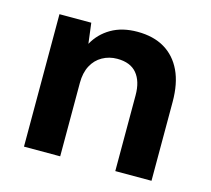

<svg xmlns="http://www.w3.org/2000/svg" viewBox="-82 -620 788 717"><g transform="rotate(15 312.5 -262.0)"><path d="M67 0V-512H190L200 -433Q223 -475 265 -499.5Q307 -524 366 -524Q428 -524 471 -498.5Q514 -473 537 -424.5Q560 -376 560 -305V0H420V-293Q420 -347 395 -377Q370 -407 319 -407Q288 -407 262 -392.5Q236 -378 221.5 -350.5Q207 -323 207 -284V0Z"/></g></svg>

Font: DM Sans 12pt ExtraBold
Style: Regular
Weight: 800
Version: Version 4.004;gftools[0.9.30]